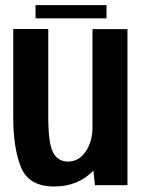

<svg xmlns="http://www.w3.org/2000/svg" viewBox="-20 -706 550 732"><path d="M342 0 336 -55.5Q278 5 186.5 5Q89.5 5 60 -68.5Q30.5 -142 30.5 -257.5V-595.5H164V-261.5Q164 -160.5 182.2 -125.2Q200.5 -90 239.5 -90Q280 -90 306 -127.5Q329.5 -160.5 332.5 -210.5V-595H466V0ZM115.5 -636V-686.5H386V-636Z"/></svg>

Font: Anybody SemiBold
Style: Regular
Weight: 600
Designer: Tyler Finck
Foundry: Etcetera Type Company
Version: Version 1.010; ttfautohint (v1.8.3) -l 8 -r 50 -G 200 -x 14 